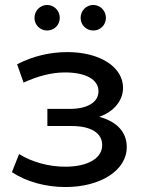

<svg xmlns="http://www.w3.org/2000/svg" viewBox="-20 -747 584 774"><path d="M244 7C385 7 491 -60 491 -154C491 -215 451 -257 380 -276C439 -297 476 -341 476 -393C476 -478 381 -537 252 -537C181 -537 114 -521 49 -488L75 -414C134 -441 189 -455 242 -455C325 -455 377 -427 377 -379C377 -335 333 -308 261 -308H171V-239H268C347 -239 392 -211 392 -162C392 -109 334 -75 243 -75C176 -75 108 -94 57 -126L28 -53C87 -14 165 7 244 7ZM170 -624C198 -624 221 -646 221 -675C221 -704 198 -727 170 -727C142 -727 119 -704 119 -675C119 -646 142 -624 170 -624ZM305 -675C305 -646 328 -624 356 -624C384 -624 407 -646 407 -675C407 -704 384 -727 356 -727C328 -727 305 -704 305 -675Z"/></svg>

Font: Malon Grotesk Med
Style: Regular
Weight: 500
Designer: Julieta Ulanovsky
Foundry: Julieta Ulanovsky
Version: Version 7.200